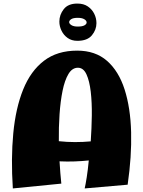

<svg xmlns="http://www.w3.org/2000/svg" viewBox="-20 -1050 803 1077"><path d="M455 7Q460 -14 466.5 -55.5Q473 -97 478 -150Q440 -146 398.5 -144.5Q357 -143 314 -145Q316 -111 318.5 -79.5Q321 -48 324 -20L52 7Q41 -161 54.5 -302.5Q68 -444 110 -548Q152 -652 226.5 -709Q301 -766 413 -766Q515 -766 580.5 -708.5Q646 -651 679 -548Q712 -445 715.5 -308.5Q719 -172 696 -14ZM417 -670Q385 -670 364 -635Q343 -600 331 -541Q319 -482 314 -408.5Q309 -335 310 -258Q356 -253 401 -253Q446 -253 489 -257Q494 -329 495 -402Q496 -475 489 -535.5Q482 -596 465 -633Q448 -670 417 -670ZM414 -821Q382 -821 359.5 -837Q337 -853 325 -878Q313 -903 313 -929Q313 -967 337.5 -998.5Q362 -1030 414 -1030Q449 -1030 472.5 -1014Q496 -998 508.5 -973Q521 -948 521 -920Q521 -883 495.5 -852Q470 -821 414 -821ZM416 -901Q442 -901 454 -908Q466 -915 466 -924Q466 -934 453 -942Q440 -950 416 -950Q391 -950 379.5 -942.5Q368 -935 368 -926Q368 -917 380.5 -909Q393 -901 416 -901Z"/></svg>

Font: Marhey ExtraBold
Style: Regular
Weight: 800
Designer: Nur Syamsi & Bustanul Arifin
Foundry: Namelatype
Version: Version 1.000; ttfautohint (v1.8.4.7-5d5b)